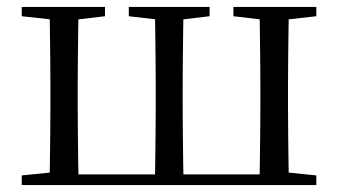

<svg xmlns="http://www.w3.org/2000/svg" viewBox="-20 -536 980 556"><path d="M123 0Q124 -24 124.5 -65Q125 -106 125.5 -150Q126 -194 126 -229V-288Q126 -322 125.5 -366Q125 -410 124.5 -451Q124 -492 123 -516H208Q207 -492 206.5 -451Q206 -410 205.5 -366Q205 -322 205 -288V-229Q205 -194 205.5 -150Q206 -106 206.5 -65Q207 -24 208 0ZM428 0Q429 -24 429.5 -65Q430 -106 430.5 -150Q431 -194 431 -229V-288Q431 -322 430.5 -366Q430 -410 429.5 -451Q429 -492 428 -516H512Q511 -492 510.5 -451Q510 -410 509.5 -366Q509 -322 509 -288V-229Q509 -194 509.5 -150Q510 -106 510.5 -65Q511 -24 512 0ZM731 0Q732 -24 732.5 -65Q733 -106 733.5 -150Q734 -194 734 -229V-288Q734 -322 733.5 -366Q733 -410 732.5 -451Q732 -492 731 -516H817Q816 -492 815.5 -451Q815 -410 814.5 -366Q814 -322 814 -288V-229Q814 -194 814.5 -150Q815 -106 815.5 -65Q816 -24 817 0ZM43 -489V-516H284V-489L183 -477H153ZM353 -489V-516H587V-489L486 -477H457ZM656 -489V-516H896V-489L789 -477H758ZM43 0V-28L152 -39H167V0ZM772 0V-39H789L896 -28V0ZM167 0V-31H772V0Z"/></svg>

Font: Noto Serif SC
Style: Regular
Weight: 400
Designer: Ryoko NISHIZUKA 西塚涼子 (kana & ideographs); Frank Grießhammer (Latin, Greek & Cyrillic); Wenlong ZHANG 张文龙 (bopomofo); San
Foundry: Adobe
Version: Version 2.002-H1;hotconv 1.1.0;makeotfexe 2.6.0